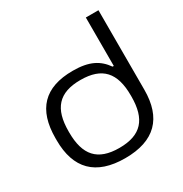

<svg xmlns="http://www.w3.org/2000/svg" viewBox="-167 -838 929 975"><g transform="rotate(-30 297.5 -350.5)"><path d="M32 -256V-244C32 -78 117 9 289 9C462 9 546 -78 546 -244V-710H472V-426H465C427 -480 376 -509 279 -509C112 -509 32 -424 32 -256ZM107 -247V-253C107 -386 162 -449 289 -449C417 -449 472 -386 472 -253V-247C472 -114 417 -51 289 -51C162 -51 107 -114 107 -247Z"/></g></svg>

Font: LT Wave Light
Style: Regular
Weight: 300
Designer: Daniel Lyons
Version: Version 2.5 (Glyphs App)